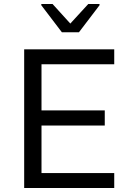

<svg xmlns="http://www.w3.org/2000/svg" viewBox="-20 -933 643 953"><path d="M100 0V-688H547V-614H186V-385H500V-310H186V-74H547V0ZM287 -773 185 -907V-913H241L329 -816L418 -913H474V-907L372 -773Z"/></svg>

Font: Saira
Style: Regular
Weight: 400
Designer: Hector Gatti with collaboration of the Omnibus-Type team
Foundry: Omnibus-Type
Version: Version 1.100; ttfautohint (v1.8.3)